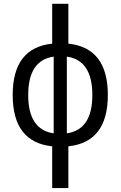

<svg xmlns="http://www.w3.org/2000/svg" viewBox="-20 -752 626 997"><path d="M251 224.6V7.8Q45.9 -13.7 45.9 -258.8Q45.9 -503.9 251 -525.4V-732.4H335V-525.4Q540 -503.9 540 -258.8Q540 -13.7 335 7.8V224.6ZM258.8 -59.6V-458Q126.5 -439 126.5 -258.8Q126.5 -78.6 258.8 -59.6ZM327.1 -458V-59.6Q459.5 -78.6 459.5 -258.8Q459.5 -439 327.1 -458Z"/></svg>

Font: Cascadia Code NF SemiLight
Style: Regular
Weight: 350
Monospace: yes
Designer: Aaron Bell
Foundry: Saja Typeworks
Version: Version 2404.023; ttfautohint (v1.8.4)